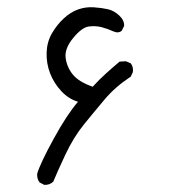

<svg xmlns="http://www.w3.org/2000/svg" viewBox="-20 -350 540 537"><path d="M103.5 167 90.8 160.2Q83 150.4 84 135.7Q92.8 106.4 129.9 38.6Q167 -29.3 198.2 -65.4Q171.9 -73.2 151.4 -95.2Q130.9 -117.2 120.1 -145Q109.4 -172.9 110.4 -202.6Q111.3 -232.4 125 -256.3Q138.7 -280.3 158.2 -298.3Q177.7 -316.4 198.7 -323.7Q219.7 -331.1 242.2 -329.6Q264.6 -328.1 281.7 -324.2Q298.8 -320.3 313.5 -306.6Q328.1 -293 327.1 -277.3L320.3 -263.7Q310.5 -255.9 295.9 -262.7Q281.2 -269.5 264.6 -273.9Q248 -278.3 228.5 -275.9Q209 -273.4 184.6 -243.7Q160.2 -213.9 163.6 -188Q167 -162.1 183.6 -141.6Q200.2 -121.1 239.3 -107.4Q256.8 -127 276.4 -144.5Q295.9 -162.1 314.5 -177.7L332 -178.7L345.7 -172.9Q353.5 -163.1 351.6 -148.4L345.7 -135.7Q302.7 -107.4 273.4 -72.8Q244.1 -38.1 214.8 -2Q185.5 34.2 163.1 82Q140.6 129.9 128.9 158.2Q118.2 168 103.5 167Z"/></svg>

Font: JasonHandwriting2
Style: Regular
Weight: 400
Version: Version 1.05.10